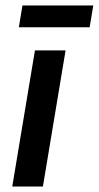

<svg xmlns="http://www.w3.org/2000/svg" viewBox="-20 -685 362 705"><path d="M25 0 108.3 -500H220.8L137.5 0ZM49.2 -585 62.5 -665H322.5L309.2 -585Z"/></svg>

Font: Familjen Grotesk Medium
Style: Italic
Weight: 500
Italic angle: -9.46201°
Designer: Anders Wikstroem, Jonas Baeckman, Matilda Gysing, Kristian Moeller
Foundry: Familjen STHLM AB
Version: Version 2.002; ttfautohint (v1.8.4.7-5d5b)